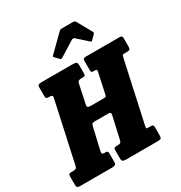

<svg xmlns="http://www.w3.org/2000/svg" viewBox="-264 -1159 1242 1318"><g transform="rotate(-30 357.0 -500.0)"><path d="M-40.5 -30.5V-86Q-40.5 -101.5 -36.5 -107.5Q-32.5 -113.5 -18 -113.5H-1.5Q11 -113.5 18.2 -117.2Q25.5 -121 29 -138.5L133 -614.5Q136 -628.5 130 -632.5Q124 -636.5 108.5 -636.5H103.5Q92 -636.5 87 -640.5Q82 -644.5 82 -662.5V-724.5Q82 -741 89 -745.5Q96 -750 111 -750H362Q381 -750 388.5 -745Q396 -740 396 -719.5V-659.5Q396 -644 392.2 -640.2Q388.5 -636.5 374 -636.5H363Q351 -636.5 342.5 -632.5Q334 -628.5 331.5 -615L299.5 -464.5Q296.5 -449.5 303 -445Q309.5 -440.5 328 -440.5H427Q445.5 -440.5 447.5 -446.5Q449.5 -452.5 453 -469.5L485 -618.5Q487.5 -630.5 484.5 -633.5Q481.5 -636.5 471 -636.5H464Q450 -636.5 445.8 -640Q441.5 -643.5 441.5 -660V-723.5Q441.5 -741 446.2 -745.5Q451 -750 468 -750H726.5Q740.5 -750 746.8 -746.8Q753 -743.5 753 -731V-663.5Q753 -649 748.5 -642.8Q744 -636.5 729 -636.5H707.5Q691.5 -636.5 689.2 -631.2Q687 -626 683.5 -611.5L580 -138Q577 -124 577.2 -118.8Q577.5 -113.5 593 -113.5H610.5Q626 -113.5 629.8 -108.5Q633.5 -103.5 633.5 -87.5V-34Q633.5 -11.5 627.8 -5.8Q622 0 600 0H353Q333.5 0 325.8 -5Q318 -10 318 -30.5V-92.5Q318 -106 323.5 -109.8Q329 -113.5 342 -113.5H351Q362.5 -113.5 370 -117Q377.5 -120.5 381 -136.5L420 -309.5Q423.5 -324.5 419.8 -329.5Q416 -334.5 400 -334.5H294.5Q278 -334.5 274 -328.8Q270 -323 266 -307L227.5 -140Q224 -125.5 226.5 -119.5Q229 -113.5 245 -113.5H251.5Q263.5 -113.5 268 -110Q272.5 -106.5 272.5 -92V-29Q272.5 -9.5 264.5 -4.8Q256.5 0 238.5 0H-9Q-29 0 -34.8 -5Q-40.5 -10 -40.5 -30.5ZM302 -826.5 273.5 -855.5Q268.5 -861 269.2 -863.5Q270 -866 276 -872L397 -991.5Q403 -997.5 408.8 -998.8Q414.5 -1000 425.5 -1000H504.5Q521 -1000 526 -991.5L592.5 -872Q597 -865 588.5 -856L558.5 -826Q552 -819.5 549.8 -820.2Q547.5 -821 542 -825.5L462.5 -896.5Q452 -906 437.5 -897L319.5 -823.5Q312.5 -819.5 309.2 -821Q306 -822.5 302 -826.5Z"/></g></svg>

Font: Besley* Condensed Heavy
Style: Italic
Weight: 800
Width: 3
Italic angle: -13°
Designer: Owen Earl
Foundry: indestructible type*
Version: Version 3.000; ttfautohint (v1.8.3)